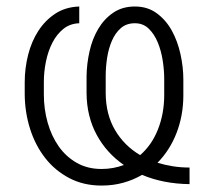

<svg xmlns="http://www.w3.org/2000/svg" viewBox="-20 -558 640 588"><path d="M560.5 5.9Q480 4.9 415 -22.5Q388.2 -6.8 357.2 1.7Q326.2 10.3 291 10.3Q235.8 10.3 192.4 -12.5Q148.9 -35.2 118.7 -73.7Q88.4 -112.3 72.3 -162.8Q56.2 -213.4 55.7 -268.6V-306.2Q55.7 -349.1 66.2 -390.4Q76.7 -431.6 97.7 -463.9Q118.7 -496.1 149.7 -516.4Q180.7 -536.6 222.7 -538.1V-486.8Q194.3 -485.8 174.1 -469.5Q153.8 -453.1 140.6 -427.5Q127.4 -401.9 120.8 -370.1Q114.3 -338.4 114.3 -307.1V-268.6Q114.3 -223.6 126 -182.4Q137.7 -141.1 159.9 -109.6Q182.1 -78.1 215.1 -59.3Q248 -40.5 291 -40.5Q309.6 -40.5 326.7 -43.7Q343.8 -46.9 359.4 -52.7Q306.2 -89.4 275.9 -145.5Q245.6 -201.7 245.1 -272.9V-324.7Q245.6 -362.8 254.2 -400.9Q262.7 -439 280.8 -469.5Q298.8 -500 326.7 -519Q354.5 -538.1 393.1 -538.1Q432.1 -538.1 460.2 -517.3Q488.3 -496.6 506.1 -464.4Q523.9 -432.1 532.7 -392.3Q541.5 -352.5 541.5 -314.5V-263.7Q541 -203.1 520.5 -150.4Q500 -97.7 462.4 -59.6Q484.9 -52.7 509.3 -48.8Q533.7 -44.9 560.5 -44.9ZM303.7 -272Q304.2 -207.5 332.3 -159.7Q360.4 -111.8 409.2 -83Q444.8 -113.8 463.6 -161.4Q482.4 -209 482.9 -263.7V-315.9Q482.9 -342.8 478.3 -372.8Q473.6 -402.8 463.1 -428.2Q452.6 -453.6 435.5 -470.2Q418.5 -486.8 393.1 -486.8Q367.2 -486.8 350.1 -471.9Q333 -457 322.8 -433.3Q312.5 -409.7 308.1 -381.1Q303.7 -352.5 303.7 -325.7Z"/></svg>

Font: Roboto Mono Light
Style: Regular
Weight: 300
Designer: Google
Version: Version 2.000985; 2015; ttfautohint (v1.3)